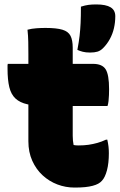

<svg xmlns="http://www.w3.org/2000/svg" viewBox="-20 -835 540 866"><path d="M15 -547H399Q441 -547 456.5 -522.5Q472 -498 472 -433Q472 -421 471.5 -406.5Q471 -392 469.5 -379Q468 -366 465 -357H190Q138 -357 104 -364.5Q70 -372 50 -390.5Q30 -409 22 -442Q14 -475 14 -525Q14 -529 14 -533Q14 -537 14 -540.5Q14 -544 15 -547ZM464 -205Q468 -187 469.5 -173Q471 -159 471 -144Q471 -99 462.5 -67Q454 -35 440 -20Q433 -12 423 -6.5Q413 -1 398 3Q383 7 363.5 9Q344 11 316 11Q276 11 239 -3Q202 -17 172.5 -44Q143 -71 125.5 -110Q108 -149 108 -198Q108 -247 108 -296Q108 -345 108 -394Q108 -443 108 -492.5Q108 -542 108 -591Q108 -618 107.5 -646Q107 -674 104 -701Q123 -706 144 -707.5Q165 -709 185 -709Q235 -709 261.5 -701Q288 -693 298 -673.5Q308 -654 308 -620Q308 -570 308 -520.5Q308 -471 308 -421.5Q308 -372 308 -322.5Q308 -273 308 -223Q308 -211 309 -201Q310 -191 312 -181Q317 -180 322 -179.5Q327 -179 334 -179Q359 -179 379.5 -182Q400 -185 419.5 -190.5Q439 -196 458 -205ZM414 -815Q458 -815 479 -802Q500 -789 500 -762Q500 -734 494 -708Q488 -682 475.5 -659Q463 -636 445 -618Q433 -606 419.5 -602Q406 -598 386 -598Q367 -598 353.5 -601.5Q340 -605 329 -610Q336 -647 339 -673.5Q342 -700 343.5 -730Q345 -760 345 -805Q364 -811 379 -813Q394 -815 414 -815Z"/></svg>

Font: Recursive Casual Black
Style: Regular
Weight: 900
Version: Version 1.047